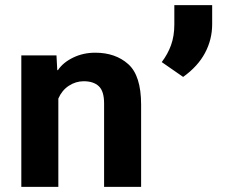

<svg xmlns="http://www.w3.org/2000/svg" viewBox="-20 -732 909 752"><path d="M63.5 0H208.5V-345.9Q222.4 -378.2 249.5 -396Q276.6 -413.8 307.9 -413.8Q346.2 -413.8 366.9 -394.4Q387.7 -375 387.7 -326.9V0H532.7V-322.3Q532.7 -435.5 482.5 -480.6Q432.4 -525.6 353 -525.6Q305.7 -525.6 266.2 -506.3Q226.8 -487.1 207 -457.3H204.3L201.2 -515.1H63.5ZM811 -711.9H662.8V-636.2Q662.8 -591.1 650.1 -555.8Q637.5 -520.5 613.5 -488.8L697.3 -430.7Q754.9 -471.9 783 -524.7Q811 -577.4 811 -637.2Z"/></svg>

Font: Roboto Flex
Style: Regular
Weight: 400
Designer: Berlow after Robertson
Foundry: Google
Version: Version 3.200;gftools[0.9.32]